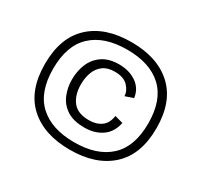

<svg xmlns="http://www.w3.org/2000/svg" viewBox="-149 -833 1163 1109"><g transform="rotate(30 433.0 -278.5)"><path d="M433 80Q259 80 160 -11Q61 -102 61 -278Q61 -454 159.5 -545.5Q258 -637 433 -637Q607 -637 706 -545.5Q805 -454 805 -278Q805 -102 705.5 -11Q606 80 433 80ZM433 30Q584 30 667 -46.5Q750 -123 750 -278Q750 -433 667.5 -510Q585 -587 433 -587Q281 -587 198.5 -510Q116 -433 116 -278Q116 -123 199 -46.5Q282 30 433 30ZM443 -73Q367 -73 323 -102.5Q279 -132 260 -179Q241 -226 241 -278Q241 -335 261 -383Q281 -431 324 -460.5Q367 -490 435 -490Q503 -490 551 -456.5Q599 -423 606 -364L552 -346Q551 -381 522 -411Q493 -441 434 -441Q386 -441 356.5 -419Q327 -397 313.5 -360.5Q300 -324 300 -280Q300 -210 333.5 -166.5Q367 -123 443 -123Q492 -123 524.5 -146.5Q557 -170 564 -221L619 -206Q606 -140 558 -106.5Q510 -73 443 -73Z"/></g></svg>

Font: Bricolage Grotesque 10pt ExtraLight
Style: Regular
Weight: 200
Designer: Mathieu Triay
Foundry: Atelier Triay
Version: Version 1.000; ttfautohint (v1.8.4.7-5d5b);gftools[0.9.32]